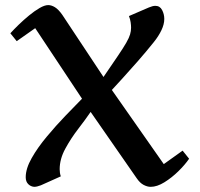

<svg xmlns="http://www.w3.org/2000/svg" viewBox="-20 -722 782 751"><path d="M334.5 -284.2Q314.5 -254.9 285.9 -217.8Q257.3 -180.7 235.4 -140.4Q213.4 -100.1 213.4 -60.1Q213.4 -44.9 217.8 -32.2L139.6 2.9Q124.5 8.8 113.8 8.8Q100.1 7.8 90.3 -2Q80.6 -11.7 80.6 -28.8Q80.6 -62.5 104 -103.8Q127.4 -145 163.1 -187.7Q198.7 -230.5 236.1 -269.3Q273.4 -308.1 300.8 -335.9L117.7 -611.8L45.4 -561L20.5 -591.8Q33.7 -606.4 53 -625.2Q72.3 -644 93.8 -661.6Q115.2 -679.2 135 -690.7Q154.8 -702.1 168.5 -702.1Q181.2 -702.1 194.8 -693.8Q208.5 -685.5 223.6 -664.1L384.8 -420.9Q419.9 -472.2 441.4 -503.9Q462.9 -535.6 473.9 -554.9Q484.9 -574.2 488.8 -587.4Q492.7 -600.6 492.7 -613.8Q492.7 -623.5 491 -635Q489.3 -646.5 484.4 -659.2L562.5 -692.9Q577.6 -699.2 587.4 -699.2Q605.5 -699.2 614 -682.9Q622.6 -666.5 622.6 -647.9Q622.6 -627 611.3 -603.5Q600.1 -580.1 581.5 -557.1Q552.2 -520.5 519.3 -482.9Q486.3 -445.3 458.7 -415Q431.2 -384.8 417.5 -370.1L620.6 -80.1L694.3 -132.8L719.7 -101.1Q703.6 -77.6 677.7 -52.2Q651.9 -26.9 623 -9Q594.2 8.8 569.3 8.8Q556.2 8.8 541.7 1.2Q527.3 -6.3 514.6 -24.9Z"/></svg>

Font: Artifika
Style: Regular
Weight: 400
Designer: Yulya Zhdanova, Ivan Petrov | Cyreal.org
Foundry: Cyreal.org
Version: Version 1.102; ttfautohint (v1.8.4.7-5d5b)